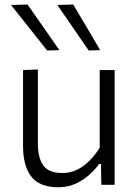

<svg xmlns="http://www.w3.org/2000/svg" viewBox="-20 -798 596 829"><path d="M231.5 10.5Q151 10.5 115.2 -35.5Q79.5 -81.5 79.5 -167.5Q79.5 -200 79.5 -224.2Q79.5 -248.5 79.5 -271.5Q79.5 -314.5 79.5 -351.5Q79.5 -388.5 79.5 -423.5Q79.5 -458.5 79.5 -495.5L143.5 -498Q143.5 -443 143.5 -389.5Q143.5 -336 143.5 -276.5V-180.5Q143.5 -116.5 166.8 -83.8Q190 -51 250.5 -51Q285 -51 314.2 -65.8Q343.5 -80.5 367.5 -105.2Q391.5 -130 410.5 -160V-276.5Q410.5 -336 410.5 -388Q410.5 -440 410.5 -495.5H475Q475 -440 475 -387.5Q475 -335 475 -271.5V-219.5Q475 -158.5 475 -107Q475 -55.5 475 0H417.5L416 -90H408Q392.5 -68 367.2 -44.8Q342 -21.5 308 -5.5Q274 10.5 231.5 10.5ZM183.5 -580Q158 -612.5 132 -645Q106 -677.5 80 -710.5Q54 -743.5 27.5 -776.5L99 -778.5Q133 -730 167.5 -680.2Q202 -630.5 236.5 -581.5ZM363 -580Q340.5 -612.5 318.2 -645Q296 -677.5 273.2 -710.5Q250.5 -743.5 227.5 -776.5L296 -778.5Q325 -730 354.2 -680.8Q383.5 -631.5 412.5 -581.5Z"/></svg>

Font: Commissioner Thin Light
Style: Regular
Weight: 300
Version: Version 1.000